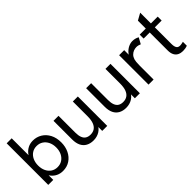

<svg xmlns="http://www.w3.org/2000/svg" viewBox="79 -1483 2276 2276"><g transform="rotate(-45 1217.0 -344.5)"><path d="M314 8Q267 8 229.5 -10.5Q192 -29 166.5 -62Q141 -95 128 -138L156 -147V0H72V-697H156V-346L132 -360Q143 -399 168 -431Q193 -463 230 -482Q267 -501 314 -501Q376 -501 427 -470Q478 -439 508 -382Q538 -325 538 -247Q538 -175 510 -117Q482 -59 431.5 -25.5Q381 8 314 8ZM300 -70Q345 -70 379.5 -92.5Q414 -115 433.5 -155Q453 -195 453 -247Q453 -299 433.5 -339Q414 -379 379.5 -401.5Q345 -424 300 -424Q255 -424 221 -401.5Q187 -379 168 -339Q149 -299 149 -247Q149 -195 168 -155Q187 -115 221 -92.5Q255 -70 300 -70Z M825 8Q772 8 733 -13.5Q694 -35 673.5 -77Q653 -119 653 -181V-493H737V-211Q737 -162 749.5 -129.5Q762 -97 787 -81.5Q812 -66 849 -66Q890 -66 918.5 -85.5Q947 -105 962 -145Q977 -185 977 -248V-493H1061V0H977V-105H998Q977 -50 931 -21Q885 8 825 8Z M1372 8Q1319 8 1280 -13.5Q1241 -35 1220.5 -77Q1200 -119 1200 -181V-493H1284V-211Q1284 -162 1296.5 -129.5Q1309 -97 1334 -81.5Q1359 -66 1396 -66Q1437 -66 1465.5 -85.5Q1494 -105 1509 -145Q1524 -185 1524 -248V-493H1608V0H1524V-105H1545Q1524 -50 1478 -21Q1432 8 1372 8Z M1753 0V-493H1838V-361L1816 -356Q1823 -400 1849.5 -432.5Q1876 -465 1911.5 -483Q1947 -501 1981 -501Q2004 -501 2025 -496Q2046 -491 2068 -479L2026 -403Q2014 -409 1997.5 -413Q1981 -417 1966 -417Q1942 -417 1918.5 -408Q1895 -399 1876 -380Q1857 -361 1847 -329Q1843 -315 1840.5 -292.5Q1838 -270 1838 -231V0Z M2324 8Q2289 8 2260.5 -5.5Q2232 -19 2216 -49Q2200 -79 2200 -126V-625L2286 -673V-148Q2286 -107 2299 -84.5Q2312 -62 2346 -62Q2356 -62 2370 -64.5Q2384 -67 2400 -71V-5Q2381 2 2361.5 5Q2342 8 2324 8ZM2098 -427V-493H2400V-427Z"/></g></svg>

Font: Hanken Grotesk
Style: Regular
Weight: 400
Designer: Alfredo Marco Pradil
Foundry: Hanken Design Co.
Version: Version 3.013